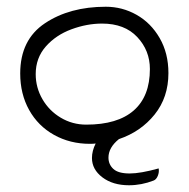

<svg xmlns="http://www.w3.org/2000/svg" viewBox="-20 -426 560 570"><path d="M365 89Q397 89 451 74Q453 85 448.5 96Q444 107 436 110Q400 124 363 124Q315 124 284 100.5Q253 77 253 43Q253 22 264 0Q258 1 247 1Q188 1 140.5 -25.5Q93 -52 66.5 -99.5Q40 -147 40 -208Q40 -308 113.5 -357Q187 -406 294 -406Q343 -406 385.5 -382Q428 -358 454 -313Q480 -268 480 -209Q480 -137 439 -86Q398 -35 333 -13Q302 12 302 42Q302 62 316.5 75.5Q331 89 365 89ZM425 -221Q425 -276 387.5 -316Q350 -356 283 -356Q238 -356 192 -339Q146 -322 116 -288Q86 -254 86 -206Q86 -166 106 -131.5Q126 -97 160.5 -76.5Q195 -56 236 -56Q329 -56 377 -98Q425 -140 425 -221Z"/></svg>

Font: Indie Flower
Style: Regular
Weight: 400
Designer: Kimberly Geswein
Foundry: Kimberly Geswein
Version: Version 2.000